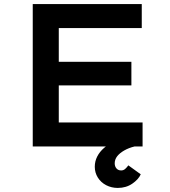

<svg xmlns="http://www.w3.org/2000/svg" viewBox="-20 -720 838 944"><path d="M141 0V-700H677V-582H269V-118H681V0ZM207 -300V-416H626V-300ZM559 204Q528 204 502 190.5Q476 177 461 153Q446 129 446 100Q446 73 458 49.5Q470 26 492 7Q514 -12 542.5 -26Q571 -40 604 -48L642 0Q613 7 590.5 20Q568 33 556 48.5Q544 64 544 83Q544 98 552.5 108Q561 118 576 118Q587 118 595.5 110.5Q604 103 611 93L672 137Q661 162 630.5 183Q600 204 559 204Z"/></svg>

Font: Lexend Giga Medium
Style: Regular
Weight: 500
Designer: Bonnie Shaver-Troup, Thomas Jockin
Foundry: Lexend
Version: Version 1.007